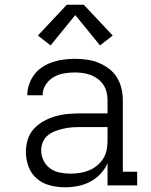

<svg xmlns="http://www.w3.org/2000/svg" viewBox="-20 -788 640 816"><path d="M256 8Q225 8 193 0Q161 -8 137 -28.5Q113 -49 101.5 -79.5Q90 -110 90 -142Q90 -169 98 -195Q106 -221 124 -240.5Q142 -260 165.5 -273Q189 -286 214.5 -293.5Q240 -301 267 -303.5Q294 -306 320 -306H437V-362Q437 -380 433 -396.5Q429 -413 419.5 -427.5Q410 -442 396 -452.5Q382 -463 366 -469Q350 -475 333 -477.5Q316 -480 298 -480Q275 -480 251.5 -476Q228 -472 207.5 -460Q187 -448 174 -427.5Q161 -407 161 -383H96Q96 -407 104 -430Q112 -453 126.5 -472Q141 -491 161.5 -504Q182 -517 204.5 -524.5Q227 -532 251 -535Q275 -538 298 -538Q324 -538 349.5 -534.5Q375 -531 398.5 -521.5Q422 -512 442.5 -496.5Q463 -481 476.5 -459.5Q490 -438 496 -413Q502 -388 502 -362V-58H563V0H437V-94Q426 -69 406.5 -48.5Q387 -28 363 -15.5Q339 -3 311.5 2.5Q284 8 256 8ZM279 -50Q299 -50 319 -53Q339 -56 357.5 -63.5Q376 -71 391.5 -83.5Q407 -96 418 -113Q429 -130 433 -149.5Q437 -169 437 -189V-248H320Q302 -248 284 -246.5Q266 -245 248.5 -241Q231 -237 214 -230.5Q197 -224 183 -212.5Q169 -201 162 -184Q155 -167 155 -149Q155 -127 165 -106Q175 -85 193.5 -72Q212 -59 234.5 -54.5Q257 -50 279 -50ZM195 -595 141 -637 264 -768H336L459 -637L405 -595L300 -724Z"/></svg>

Font: Iosevka Curly Slab LtEx
Style: Regular
Weight: 300
Width: 7
Monospace: yes
Designer: Belleve Invis
Foundry: Belleve Invis
Version: Version 11.1.0; ttfautohint (v1.8.3)